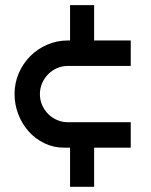

<svg xmlns="http://www.w3.org/2000/svg" viewBox="-20 -720 582 740"><path d="M483.9 -150.9H342.8V0H250V-150.9H227.1Q186 -150.9 150.9 -168Q115.7 -185.1 90.3 -213.6Q64.9 -242.2 50.5 -279.5Q36.1 -316.9 36.1 -357.9Q36.1 -399.9 52.2 -437.5Q68.4 -475.1 96.2 -503.2Q124 -531.2 161.4 -547.6Q198.7 -564 241.2 -564H250V-700.2H342.8V-564H483.9V-465.8H241.2Q219.2 -465.8 199.7 -457.3Q180.2 -448.7 165.5 -433.8Q150.9 -418.9 142.3 -399.2Q133.8 -379.4 133.8 -356.9Q133.8 -335 142.3 -315.2Q150.9 -295.4 165.5 -280.8Q180.2 -266.1 199.7 -257.6Q219.2 -249 241.2 -249H483.9Z"/></svg>

Font: Bruno Ace SC
Style: Regular
Weight: 400
Designer: Astigmatic (AOETI)
Foundry: Astigmatic (AOETI)
Version: Version 1.000